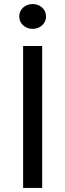

<svg xmlns="http://www.w3.org/2000/svg" viewBox="-20 -927 322 947"><path d="M94 0V-700H188V0ZM141 -784.5Q114 -784.5 94.5 -801.8Q75 -819 75 -846Q75 -873 94.5 -890Q114 -907 141 -907Q168 -907 187.5 -890Q207 -873 207 -845.5Q207 -819.5 187.5 -802Q168 -784.5 141 -784.5Z"/></svg>

Font: Geologica Roman Light
Style: Regular
Weight: 300
Designer: Sindre Bremnes, Frode Helland
Foundry: Monokrom Skriftforlag AS
Version: Version 1.010;gftools[0.9.28]